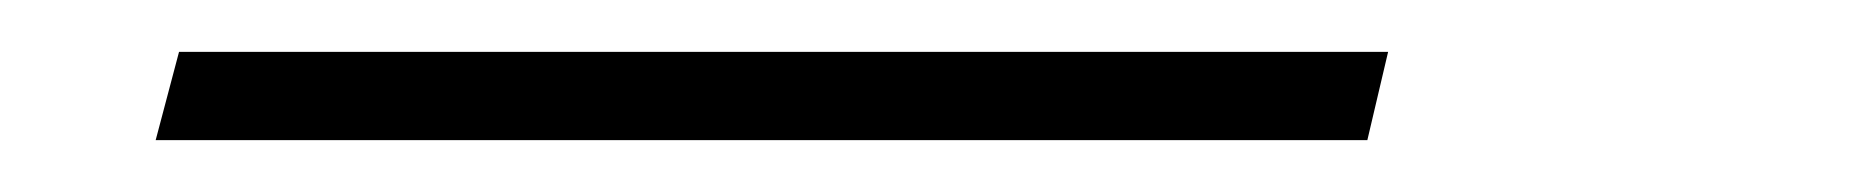

<svg xmlns="http://www.w3.org/2000/svg" viewBox="-20 -20 713 74"><path d="M507 34H40L49 0H515Z"/></svg>

Font: Be Vietnam Pro Variable Thin
Style: Italic
Weight: 100
Italic angle: -12°
Designer: Lam Bao, Tony Le, Vietanh Nguyen
Foundry: Yellow Type Foundry
Version: Version 1.002